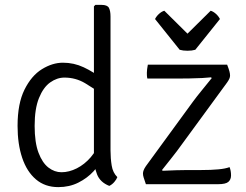

<svg xmlns="http://www.w3.org/2000/svg" viewBox="-20 -755 1008 787"><path d="M433 -138Q433 -106 437.8 -76.5Q442.5 -47 461 -29Q457.5 -19.5 448.5 -9Q439.5 1.5 428 7Q390 -8 377.5 -41Q365 -74 365 -113V-729L371 -735H396Q420 -735 426.5 -722.8Q433 -710.5 433 -687ZM52 -239Q52 -330.5 80.5 -387.8Q109 -445 152 -471.5Q195 -498 238 -498Q283 -498 323 -479.2Q363 -460.5 399 -432L396 -369Q367.5 -391 328.8 -414Q290 -437 244 -437Q213.5 -437 185.5 -417Q157.5 -397 139.8 -353.2Q122 -309.5 122 -239Q122 -171 137.8 -129.2Q153.5 -87.5 178.5 -68.2Q203.5 -49 232 -49Q263 -49 294.8 -65Q326.5 -81 352 -110.5Q377.5 -140 390 -180L402 -111Q389.5 -81.5 363.8 -53.2Q338 -25 301.2 -6.5Q264.5 12 219 12Q164.5 12 127.2 -19.8Q90 -51.5 71 -108Q52 -164.5 52 -239ZM770 -337Q786.5 -359.5 807.5 -385Q828.5 -410.5 848 -435L845 -438Q833.5 -436.5 809.2 -435.2Q785 -434 757 -433.5Q729 -433 707 -433H584Q582.5 -439 582.2 -446.2Q582 -453.5 582 -457Q582 -461.5 583 -471.2Q584 -481 586 -490H911Q918 -472 920.5 -462.2Q923 -452.5 923 -445Q923 -439 920 -432.2Q917 -425.5 911 -417L723 -160Q706 -136 683.8 -108.2Q661.5 -80.5 644 -58L647 -55Q673.5 -56.5 701.8 -57.2Q730 -58 748 -58H804Q845.5 -58 874.8 -60.8Q904 -63.5 921 -70Q927 -55 927 -36Q927 -19 916 -9.5Q905 0 874 0H578Q571.5 -19 568.8 -27.5Q566 -36 566 -44Q566 -50 568.8 -57.2Q571.5 -64.5 578 -74ZM716.5 -551 615.5 -677Q621.5 -689 632.2 -698.5Q643 -708 653.5 -711L748.5 -617L843.5 -711Q854 -708 864.8 -698.5Q875.5 -689 881.5 -677L780.5 -551Q767 -547 748.5 -547Q730 -547 716.5 -551Z"/></svg>

Font: Signika Negative Light
Style: Regular
Weight: 300
Designer: Anna Giedry
Foundry: Anna Giedry
Version: Version 2.001